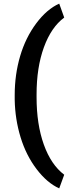

<svg xmlns="http://www.w3.org/2000/svg" viewBox="-20 -809 391 1051"><path d="M60.5 -289.1Q60.5 -400.9 90.3 -502Q120.1 -603 178.2 -680.9Q236.3 -758.8 304.2 -789.1L331.5 -712.9Q260.3 -660.2 220.2 -549.8Q180.2 -439.5 180.2 -292V-276.9Q180.2 -128.9 219.7 -18.1Q259.3 92.8 331.5 147.5L304.2 222.2Q237.8 192.4 180.4 116.9Q123 41.5 92.8 -57.1Q62.5 -155.8 60.5 -263.2Z"/></svg>

Font: Vazir
Style: Bold
Weight: 700
Designer: Saber Rastikerdar
Foundry: Saber Rastikerdar
Version: Version 30.0.0